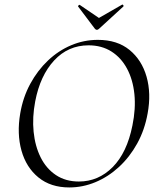

<svg xmlns="http://www.w3.org/2000/svg" viewBox="-20 -811 691 843"><path d="M284.2 12Q202.6 12 148.8 -31.9Q95 -75.8 74.3 -149.8Q53.6 -223.8 68.8 -313Q80.8 -383.8 112.8 -442.8Q144.8 -501.8 190.7 -545.3Q236.6 -588.8 292.6 -612.4Q348.6 -636 409.4 -636Q494.6 -636 548.6 -591.8Q602.6 -547.6 623.5 -474.2Q644.4 -400.8 628.2 -313Q615.2 -240.2 582.2 -180.6Q549.2 -121 502.2 -77.8Q455.2 -34.6 399.3 -11.3Q343.4 12 284.2 12ZM326.4 -14Q411.8 -14 474.7 -77.3Q537.6 -140.6 561.4 -260Q576.6 -333.8 570.1 -397.6Q563.6 -461.4 537.7 -509.7Q511.8 -558 469 -585Q426.2 -612 368.8 -612Q279.4 -612 217.8 -545.6Q156.2 -479.2 134.6 -366Q121.2 -295.8 127.6 -232.4Q134 -169 158.6 -119.8Q183.2 -70.6 225.6 -42.3Q268 -14 326.4 -14ZM396.4 -685 322.8 -782.6Q321.8 -784.6 325.2 -787.7Q328.6 -790.8 330 -789.6L414.4 -732.2L515.8 -790.4Q518.6 -792.2 521.2 -788.4Q523.8 -784.6 521.8 -782.6L415.2 -685Q405 -674.8 396.4 -685Z"/></svg>

Font: Cormorant Light
Style: Italic
Weight: 300
Italic angle: -10°
Designer: Christian Thalmann (Catharsis Fonts)
Foundry: Catharsis Fonts
Version: Version 4.000